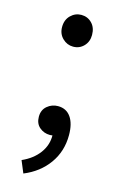

<svg xmlns="http://www.w3.org/2000/svg" viewBox="-104 -521 456 736"><g transform="rotate(15 124.5 -152.5)"><path d="M125 -349Q101 -349 83 -366.5Q65 -384 65 -411Q65 -440 83 -457.5Q101 -475 125 -475Q150 -475 167 -457.5Q184 -440 184 -411Q184 -384 167 -366.5Q150 -349 125 -349ZM67 170 47 122Q90 103 114 70.5Q138 38 137 -2L128 -76L169 -16Q160 -7 149.5 -3Q139 1 127 1Q103 1 85.5 -14Q68 -29 68 -56Q68 -83 86.5 -98.5Q105 -114 129 -114Q162 -114 180 -88.5Q198 -63 198 -17Q198 47 163 96Q128 145 67 170Z"/></g></svg>

Font: Source Sans 3
Style: Regular
Weight: 400
Designer: Paul D. Hunt
Foundry: Adobe
Version: Version 3.046;hotconv 1.0.118;makeotfexe 2.5.65603